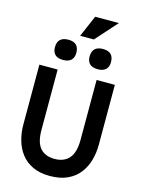

<svg xmlns="http://www.w3.org/2000/svg" viewBox="-158 -1201 968 1300"><g transform="rotate(15 325.5 -550.5)"><path d="M342 -1111H508L373 -960H277ZM132 -841Q132 -914 208 -914Q282 -914 282 -841Q282 -808 263 -790Q244 -772 208 -772Q169 -772 150.5 -790Q132 -808 132 -841ZM375 -841Q375 -914 451 -914Q525 -914 525 -841Q525 -808 506 -790Q487 -772 451 -772Q412 -772 393.5 -790Q375 -808 375 -841ZM61 -280V-700H189V-276Q189 -190 223.5 -150Q258 -110 325 -110Q391 -110 426.5 -151Q462 -192 462 -280V-700H590V-280Q590 -224 575.5 -172Q561 -120 529.5 -79Q498 -38 447 -14Q396 10 323 10Q252 10 202 -14Q152 -38 121 -79Q90 -120 75.5 -172Q61 -224 61 -280Z"/></g></svg>

Font: Haskoy Bold
Style: Regular
Weight: 700
Designer: Ertekin Erdin
Foundry: Ertekin Erdin
Version: Version 1.500; ttfautohint (v1.8.3)